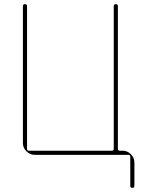

<svg xmlns="http://www.w3.org/2000/svg" viewBox="-20 -750 722 930"><path d="M148 0Q125 0 108 -17Q91 -34 91 -57V-720Q91 -730 101 -730Q111 -730 111 -720V-29Q111 -20 119 -20H522Q531 -20 531 -29V-720Q531 -730 541 -730Q551 -730 551 -720V-29Q551 -20 560 -20H574Q597 -20 614 -3Q631 14 631 37V150Q631 160 621 160Q611 160 611 150V8Q611 0 602 0Z"/></svg>

Font: Rounded Mplus 1c Thin
Style: Regular
Weight: 250
Version: Version 1.059.20150529